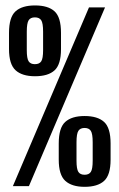

<svg xmlns="http://www.w3.org/2000/svg" viewBox="-20 -702 448 724"><path d="M28.5 0H89L376 -674H315.5ZM112 -414.5Q161.5 -414.5 185.8 -436.8Q210 -459 210 -517V-578Q210 -637 185.8 -659.2Q161.5 -681.5 112 -681.5Q63 -681.5 38.5 -659.2Q14 -637 14 -578V-517Q14 -459.5 38.8 -437Q63.5 -414.5 112 -414.5ZM111.5 -460Q95 -460 88 -470.8Q81 -481.5 81 -513V-582.5Q81 -614.5 88 -625.5Q95 -636.5 111.5 -636.5Q128.5 -636.5 135.5 -625.5Q142.5 -614.5 142.5 -582.5V-513Q142.5 -481.5 135.5 -470.8Q128.5 -460 111.5 -460ZM299 2.5Q348 2.5 372.5 -19.8Q397 -42 397 -100V-161Q397 -220 372.5 -242.2Q348 -264.5 299 -264.5Q250.5 -264.5 226 -242.2Q201.5 -220 201.5 -161V-100Q201.5 -42.5 226.2 -20Q251 2.5 299 2.5ZM299 -43Q282.5 -43 275.5 -53.8Q268.5 -64.5 268.5 -96V-165.5Q268.5 -197.5 275.5 -208.5Q282.5 -219.5 299 -219.5Q315.5 -219.5 322.5 -208.5Q329.5 -197.5 329.5 -165.5V-96Q329.5 -64.5 322.5 -53.8Q315.5 -43 299 -43Z"/></svg>

Font: Anybody ExtraCondensed Medium
Style: Regular
Weight: 500
Width: 2
Version: Version 1.113;gftools[0.9.25]